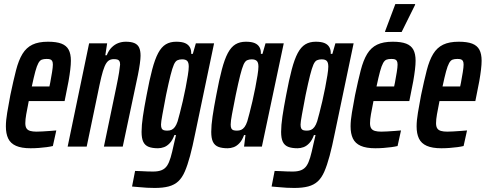

<svg xmlns="http://www.w3.org/2000/svg" viewBox="-20 -724 2398 948"><path d="M131 8Q86 8 59 -4Q32 -16 20.5 -40Q9 -64 9 -100Q9 -129 15.5 -167.5Q22 -206 31 -254Q46 -326 59 -376.5Q72 -427 91 -458Q110 -489 140 -503.5Q170 -518 217 -518Q259 -518 283.5 -508.5Q308 -499 319 -478.5Q330 -458 330 -424Q330 -406 327 -380.5Q324 -355 318.5 -323.5Q313 -292 305 -255L299 -225H122Q114 -185 109.5 -159.5Q105 -134 105 -116Q105 -99 111 -90Q117 -81 129.5 -77.5Q142 -74 160 -74Q171 -74 189.5 -75Q208 -76 227.5 -77.5Q247 -79 258 -80L241 -3Q229 0 210.5 2.5Q192 5 171.5 6.5Q151 8 131 8ZM137 -297H224L228 -316Q233 -343 237 -367.5Q241 -392 241 -405Q241 -417 237.5 -423Q234 -429 227.5 -431Q221 -433 210 -433Q196 -433 186.5 -429.5Q177 -426 169.5 -412.5Q162 -399 154.5 -371.5Q147 -344 137 -297Z M314 0 420 -510H509L500 -451H507Q517 -476 532 -490.5Q547 -505 564.5 -511.5Q582 -518 601 -518Q628 -518 644 -511Q660 -504 667 -489Q674 -474 674 -449Q674 -434 670.5 -409Q667 -384 661 -354L586 0H493L554 -293Q564 -341 568 -366.5Q572 -392 573 -405Q573 -417 569.5 -422.5Q566 -428 559.5 -430Q553 -432 542 -432Q526 -432 515.5 -424Q505 -416 496.5 -396Q488 -376 480 -342.5Q472 -309 462 -259L408 0Z M744 204Q726 204 706 203Q686 202 667.5 200Q649 198 632 197L647 120Q660 120 676 121Q692 122 708 122.5Q724 123 736 123Q762 123 778.5 116Q795 109 805 94Q815 79 822.5 53.5Q830 28 838 -10Q841 -22 843.5 -33.5Q846 -45 849 -57H841Q832 -32 818.5 -17.5Q805 -3 790 2.5Q775 8 760 8Q732 8 714 1Q696 -6 687.5 -23.5Q679 -41 679 -73Q679 -105 685.5 -149Q692 -193 704 -255Q718 -330 731.5 -381Q745 -432 761 -462Q777 -492 798.5 -505Q820 -518 850 -518Q878 -518 894 -511Q910 -504 917.5 -490.5Q925 -477 924 -458H932L947 -510H1037L944 -66Q931 -1 918.5 45.5Q906 92 892.5 123Q879 154 860 171.5Q841 189 813 196.5Q785 204 744 204ZM806 -79Q818 -79 827 -83Q836 -87 843.5 -97Q851 -107 857 -125Q861 -139 868 -165.5Q875 -192 882.5 -224.5Q890 -257 896.5 -290.5Q903 -324 907.5 -352Q912 -380 912 -395Q912 -415 904.5 -423Q897 -431 879 -431Q866 -431 856 -426.5Q846 -422 838.5 -405Q831 -388 822 -352.5Q813 -317 800 -255Q789 -197 782 -159Q775 -121 775 -109Q775 -96 778.5 -89.5Q782 -83 789 -81Q796 -79 806 -79Z M1104 8Q1076 8 1058 1Q1040 -6 1031.5 -23.5Q1023 -41 1023 -73Q1023 -105 1029.5 -149Q1036 -193 1048 -255Q1062 -330 1075.5 -381Q1089 -432 1105 -462Q1121 -492 1142.5 -505Q1164 -518 1194 -518Q1222 -518 1238 -511Q1254 -504 1261.5 -490.5Q1269 -477 1268 -458H1276L1291 -510H1381L1273 0H1185L1192 -57H1185Q1176 -32 1162.5 -17.5Q1149 -3 1134 2.5Q1119 8 1104 8ZM1150 -79Q1162 -79 1171 -83Q1180 -87 1187.5 -97Q1195 -107 1201 -125Q1205 -139 1212 -165.5Q1219 -192 1226.5 -224.5Q1234 -257 1240.5 -290.5Q1247 -324 1251.5 -352Q1256 -380 1256 -395Q1256 -416 1247.5 -423.5Q1239 -431 1223 -431Q1210 -431 1200 -426.5Q1190 -422 1182.5 -405Q1175 -388 1166 -352.5Q1157 -317 1144 -255Q1132 -194 1125.5 -160Q1119 -126 1119 -109Q1119 -96 1122.5 -89.5Q1126 -83 1133 -81Q1140 -79 1150 -79Z M1433 204Q1415 204 1395 203Q1375 202 1356.5 200Q1338 198 1321 197L1336 120Q1349 120 1365 121Q1381 122 1397 122.5Q1413 123 1425 123Q1451 123 1467.5 116Q1484 109 1494 94Q1504 79 1511.5 53.5Q1519 28 1527 -10Q1530 -22 1532.5 -33.5Q1535 -45 1538 -57H1530Q1521 -32 1507.5 -17.5Q1494 -3 1479 2.5Q1464 8 1449 8Q1421 8 1403 1Q1385 -6 1376.5 -23.5Q1368 -41 1368 -73Q1368 -105 1374.5 -149Q1381 -193 1393 -255Q1407 -330 1420.5 -381Q1434 -432 1450 -462Q1466 -492 1487.5 -505Q1509 -518 1539 -518Q1567 -518 1583 -511Q1599 -504 1606.5 -490.5Q1614 -477 1613 -458H1621L1636 -510H1726L1633 -66Q1620 -1 1607.5 45.5Q1595 92 1581.5 123Q1568 154 1549 171.5Q1530 189 1502 196.5Q1474 204 1433 204ZM1495 -79Q1507 -79 1516 -83Q1525 -87 1532.5 -97Q1540 -107 1546 -125Q1550 -139 1557 -165.5Q1564 -192 1571.5 -224.5Q1579 -257 1585.5 -290.5Q1592 -324 1596.5 -352Q1601 -380 1601 -395Q1601 -415 1593.5 -423Q1586 -431 1568 -431Q1555 -431 1545 -426.5Q1535 -422 1527.5 -405Q1520 -388 1511 -352.5Q1502 -317 1489 -255Q1478 -197 1471 -159Q1464 -121 1464 -109Q1464 -96 1467.5 -89.5Q1471 -83 1478 -81Q1485 -79 1495 -79Z M1833 8Q1788 8 1761 -4Q1734 -16 1722.5 -40Q1711 -64 1711 -100Q1711 -129 1717.5 -167.5Q1724 -206 1733 -254Q1748 -326 1761 -376.5Q1774 -427 1793 -458Q1812 -489 1842 -503.5Q1872 -518 1919 -518Q1961 -518 1985.5 -508.5Q2010 -499 2021 -478.5Q2032 -458 2032 -424Q2032 -406 2029 -380.5Q2026 -355 2020.5 -323.5Q2015 -292 2007 -255L2001 -225H1824Q1816 -185 1811.5 -159.5Q1807 -134 1807 -116Q1807 -99 1813 -90Q1819 -81 1831.5 -77.5Q1844 -74 1862 -74Q1873 -74 1891.5 -75Q1910 -76 1929.5 -77.5Q1949 -79 1960 -80L1943 -3Q1931 0 1912.5 2.5Q1894 5 1873.5 6.5Q1853 8 1833 8ZM1839 -297H1926L1930 -316Q1935 -343 1939 -367.5Q1943 -392 1943 -405Q1943 -417 1939.5 -423Q1936 -429 1929.5 -431Q1923 -433 1912 -433Q1898 -433 1888.5 -429.5Q1879 -426 1871.5 -412.5Q1864 -399 1856.5 -371.5Q1849 -344 1839 -297ZM1881 -566 1882 -571 1932 -704H2030L2029 -699L1963 -566Z M2159 8Q2114 8 2087 -4Q2060 -16 2048.5 -40Q2037 -64 2037 -100Q2037 -129 2043.5 -167.5Q2050 -206 2059 -254Q2074 -326 2087 -376.5Q2100 -427 2119 -458Q2138 -489 2168 -503.5Q2198 -518 2245 -518Q2287 -518 2311.5 -508.5Q2336 -499 2347 -478.5Q2358 -458 2358 -424Q2358 -406 2355 -380.5Q2352 -355 2346.5 -323.5Q2341 -292 2333 -255L2327 -225H2150Q2142 -185 2137.5 -159.5Q2133 -134 2133 -116Q2133 -99 2139 -90Q2145 -81 2157.5 -77.5Q2170 -74 2188 -74Q2199 -74 2217.5 -75Q2236 -76 2255.5 -77.5Q2275 -79 2286 -80L2269 -3Q2257 0 2238.5 2.5Q2220 5 2199.5 6.5Q2179 8 2159 8ZM2165 -297H2252L2256 -316Q2261 -343 2265 -367.5Q2269 -392 2269 -405Q2269 -417 2265.5 -423Q2262 -429 2255.5 -431Q2249 -433 2238 -433Q2224 -433 2214.5 -429.5Q2205 -426 2197.5 -412.5Q2190 -399 2182.5 -371.5Q2175 -344 2165 -297Z"/></svg>

Font: Saira UltraCondensed
Style: Bold Italic
Weight: 700
Width: 1
Italic angle: -12°
Designer: Hector Gatti with collaboration of the Omnibus-Type team
Foundry: Omnibus-Type
Version: Version 1.101